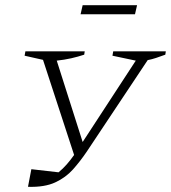

<svg xmlns="http://www.w3.org/2000/svg" viewBox="-20 -716 660 741"><path d="M88 5 101 -63 206 -51Q223 -65 237.5 -81.5Q252 -98 266 -118L146 -485L75 -501L78 -518H307L305 -505Q281 -497 254.5 -491Q228 -485 199 -482L299 -168L504 -482L414 -501L417 -518H620L618 -505Q599 -498 582.5 -492.5Q566 -487 550 -484L315 -131Q290 -94 262 -62.5Q234 -31 193 -12Q152 7 88 5ZM291 -661 299 -696H509L501 -661Z"/></svg>

Font: Piazzolla SC ExtraLight
Style: Italic
Weight: 200
Italic angle: -11.3°
Designer: Juan Pablo del Peral
Foundry: Huerta Tipografica
Version: Version 1.330